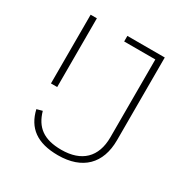

<svg xmlns="http://www.w3.org/2000/svg" viewBox="-162 -836 959 987"><g transform="rotate(30 317.0 -343.0)"><path d="M315 -698V-665H500V-203C500 -85 433 -21 313 -21C208 -21 155 -63 131 -147L98 -138C121 -39 188 12 312 12C457 12 537 -68 537 -207V-698ZM97 -290H134V-698H97Z"/></g></svg>

Font: IBM Plex Devanagari ExtraLight
Style: Regular
Weight: 200
Designer: Mike Abbink, Paul van der Laan, Pieter van Rosmalen, Erin McLaughlin
Foundry: Bold Monday
Version: Version 1.0